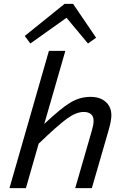

<svg xmlns="http://www.w3.org/2000/svg" viewBox="-20 -973 654 993"><path d="M233 -710H318L209 -332Q295 -413 344 -442.5Q393 -472 448 -472Q498 -472 527 -446Q556 -420 556 -376Q556 -363 552.5 -344Q549 -325 541 -297L455 0H369L454 -294Q459 -311 461.5 -324Q464 -337 464 -349Q464 -371 450.5 -382.5Q437 -394 413 -394Q374 -394 326.5 -359.5Q279 -325 180 -230L114 0H29ZM137 -748 108 -787 314 -953H358L477 -778L435 -748L324 -881Z"/></svg>

Font: Intel One Mono
Style: Italic
Weight: 400
Italic angle: -16°
Monospace: yes
Designer: Fred Shallcrass
Foundry: Frere-Jones Type LLC
Version: Version 1.400;hotconv 1.1.0;makeotfexe 2.6.0;FJTRelease1.4